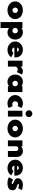

<svg xmlns="http://www.w3.org/2000/svg" viewBox="2788 -3690 1162 6777"><g transform="rotate(90 3368.5 -301.0)"><path d="M341.5 16Q253.5 16 182.8 -18.8Q112 -53.5 70.8 -114.8Q29.5 -176 29.5 -256Q29.5 -336 70.8 -397.2Q112 -458.5 182.8 -493.2Q253.5 -528 341.5 -528Q429.5 -528 500.2 -493.2Q571 -458.5 612.2 -397.2Q653.5 -336 653.5 -256Q653.5 -176 612.2 -114.8Q571 -53.5 500.2 -18.8Q429.5 16 341.5 16ZM341.5 -160Q367 -160 388.5 -172.2Q410 -184.5 422.8 -206Q435.5 -227.5 435.5 -256Q435.5 -284.5 422.8 -306.2Q410 -328 388.5 -340Q367 -352 341.5 -352Q316 -352 294.5 -340Q273 -328 260.2 -306.2Q247.5 -284.5 247.5 -256Q247.5 -227.5 260.2 -206Q273 -184.5 294.5 -172.2Q316 -160 341.5 -160Z M759.5 260V-512H967.5V-479Q998.5 -502.5 1038 -515.2Q1077.5 -528 1121 -528Q1194.5 -528 1252.2 -492.5Q1310 -457 1343.2 -395.5Q1376.5 -334 1376.5 -256Q1376.5 -179 1343.5 -117.5Q1310.5 -56 1253.8 -20Q1197 16 1126 16Q1083.5 16 1043.2 1.8Q1003 -12.5 967.5 -40V260ZM1061 -160Q1089 -160 1110.5 -172.2Q1132 -184.5 1144.2 -206Q1156.5 -227.5 1156.5 -255Q1156.5 -283 1143.8 -304.8Q1131 -326.5 1109.5 -339.2Q1088 -352 1060.5 -352Q1033 -352 1011 -339.2Q989 -326.5 976.2 -304.8Q963.5 -283 963.5 -255.5Q963.5 -228 976 -206.2Q988.5 -184.5 1010.8 -172.2Q1033 -160 1061 -160Z M1742.5 16Q1657.5 16 1589.8 -20Q1522 -56 1482.5 -117.8Q1443 -179.5 1443 -257Q1443 -314.5 1465.5 -363.8Q1488 -413 1528 -450Q1568 -487 1621.8 -507.5Q1675.5 -528 1738.5 -528Q1818.5 -528 1878.8 -494.8Q1939 -461.5 1973 -402.2Q2007 -343 2007 -264.5Q2007 -258 2006.8 -252.2Q2006.5 -246.5 2005 -227H1658Q1658 -202.5 1669.5 -184.8Q1681 -167 1702.8 -157.5Q1724.5 -148 1754.5 -148Q1782.5 -148 1802.8 -158Q1823 -168 1850 -194L1999 -120Q1963 -56.5 1894.8 -20.2Q1826.5 16 1742.5 16ZM1664 -325H1804Q1801 -345.5 1792 -358.8Q1783 -372 1768.5 -378.5Q1754 -385 1733 -385Q1711 -385 1695.8 -378Q1680.5 -371 1672.5 -357.8Q1664.5 -344.5 1664 -325Z M2122 0V-512H2330V-440Q2362 -481.5 2404.8 -504.8Q2447.5 -528 2493 -528Q2522.5 -528 2555.5 -518Q2588.5 -508 2610 -492L2523 -317Q2504.5 -331 2479.2 -339.5Q2454 -348 2433 -348Q2406.5 -348 2382.8 -334.2Q2359 -320.5 2344.5 -298.5Q2330 -276.5 2330 -251V0Z M2864 16Q2794 16 2736.5 -19.2Q2679 -54.5 2645 -116.2Q2611 -178 2611 -257Q2611 -333.5 2643.2 -394.8Q2675.5 -456 2732.5 -492Q2789.5 -528 2864 -528Q2908 -528 2948.8 -515.2Q2989.5 -502.5 3020 -479V-512H3228V0H3020V-40Q2983.5 -12 2944.8 2Q2906 16 2864 16ZM2928 -160Q2956 -160 2977.8 -172.5Q2999.5 -185 3011.8 -206.8Q3024 -228.5 3024 -256Q3024 -284 3011.5 -305.5Q2999 -327 2977.5 -339.5Q2956 -352 2928 -352Q2900.5 -352 2878.5 -339.5Q2856.5 -327 2843.8 -305.2Q2831 -283.5 2831 -256Q2831 -228.5 2843.5 -206.8Q2856 -185 2878 -172.5Q2900 -160 2928 -160Z M3626 16Q3567 16 3514.2 -5.2Q3461.5 -26.5 3421 -64Q3380.5 -101.5 3357.2 -150.8Q3334 -200 3334 -255.5Q3334 -307.5 3355.8 -356.2Q3377.5 -405 3416.8 -443.8Q3456 -482.5 3509.2 -505.2Q3562.5 -528 3625 -528Q3674 -528 3720 -514.5Q3766 -501 3791 -482L3723 -342Q3698 -359 3659 -359Q3622 -359 3598.8 -342.5Q3575.5 -326 3564.8 -302Q3554 -278 3554 -256Q3554 -228.5 3566.8 -205Q3579.5 -181.5 3603.5 -167.2Q3627.5 -153 3660 -153Q3680 -153 3696.8 -158.2Q3713.5 -163.5 3723 -170L3791 -30Q3765 -11.5 3720.2 2.2Q3675.5 16 3626 16Z M3888 0V-512H4096V0ZM3992 -621.5Q3959 -621.5 3931.5 -637.8Q3904 -654 3887.8 -681.5Q3871.5 -709 3871.5 -742Q3871.5 -775 3887.8 -802.2Q3904 -829.5 3931.5 -845.8Q3959 -862 3992 -862Q4025 -862 4052.2 -845.8Q4079.5 -829.5 4095.8 -802.2Q4112 -775 4112 -742Q4112 -709 4095.8 -681.5Q4079.5 -654 4052.2 -637.8Q4025 -621.5 3992 -621.5Z M4516 16Q4428 16 4357.2 -18.8Q4286.5 -53.5 4245.2 -114.8Q4204 -176 4204 -256Q4204 -336 4245.2 -397.2Q4286.5 -458.5 4357.2 -493.2Q4428 -528 4516 -528Q4604 -528 4674.8 -493.2Q4745.5 -458.5 4786.8 -397.2Q4828 -336 4828 -256Q4828 -176 4786.8 -114.8Q4745.5 -53.5 4674.8 -18.8Q4604 16 4516 16ZM4516 -160Q4541.5 -160 4563 -172.2Q4584.5 -184.5 4597.2 -206Q4610 -227.5 4610 -256Q4610 -284.5 4597.2 -306.2Q4584.5 -328 4563 -340Q4541.5 -352 4516 -352Q4490.5 -352 4469 -340Q4447.5 -328 4434.8 -306.2Q4422 -284.5 4422 -256Q4422 -227.5 4434.8 -206Q4447.5 -184.5 4469 -172.2Q4490.5 -160 4516 -160Z M4934 0V-512H5142V-464Q5177.5 -494.5 5222.2 -511.2Q5267 -528 5313 -528Q5371.5 -528 5417.8 -501.5Q5464 -475 5491 -429.8Q5518 -384.5 5518 -327V0H5310V-282Q5310 -320.5 5287 -343.8Q5264 -367 5226 -367Q5201 -367 5182 -356.5Q5163 -346 5152.5 -327Q5142 -308 5142 -282V0Z M5915 16Q5830 16 5762.2 -20Q5694.5 -56 5655 -117.8Q5615.5 -179.5 5615.5 -257Q5615.5 -314.5 5638 -363.8Q5660.5 -413 5700.5 -450Q5740.5 -487 5794.2 -507.5Q5848 -528 5911 -528Q5991 -528 6051.2 -494.8Q6111.5 -461.5 6145.5 -402.2Q6179.5 -343 6179.5 -264.5Q6179.5 -258 6179.2 -252.2Q6179 -246.5 6177.5 -227H5830.5Q5830.5 -202.5 5842 -184.8Q5853.5 -167 5875.2 -157.5Q5897 -148 5927 -148Q5955 -148 5975.2 -158Q5995.5 -168 6022.5 -194L6171.5 -120Q6135.5 -56.5 6067.2 -20.2Q5999 16 5915 16ZM5836.5 -325H5976.5Q5973.5 -345.5 5964.5 -358.8Q5955.5 -372 5941 -378.5Q5926.5 -385 5905.5 -385Q5883.5 -385 5868.2 -378Q5853 -371 5845 -357.8Q5837 -344.5 5836.5 -325Z M6446 16Q6380 16 6326.8 2.2Q6273.5 -11.5 6235 -39L6317 -183Q6354 -160 6386.8 -148Q6419.5 -136 6446.5 -136Q6457.5 -136 6463.8 -138Q6470 -140 6473 -144.2Q6476 -148.5 6476 -155.5Q6476 -168 6467.2 -175.2Q6458.5 -182.5 6439 -190.5Q6419.5 -198.5 6387 -212.5Q6356.5 -226 6329.8 -242.5Q6303 -259 6286.5 -284.5Q6270 -310 6270 -349.5Q6270 -402 6300 -442Q6330 -482 6383.5 -504.5Q6437 -527 6507 -527Q6542.5 -527 6586.8 -520Q6631 -513 6690 -497L6625 -360Q6548.5 -389 6509 -389Q6489.5 -389 6478.8 -383Q6468 -377 6468 -368.5Q6468 -356.5 6486.8 -345.5Q6505.5 -334.5 6530.5 -325.5Q6555.5 -316.5 6574 -310Q6608 -298.5 6635.2 -281.5Q6662.5 -264.5 6678.8 -236.5Q6695 -208.5 6695 -163Q6695 -104.5 6666.2 -64.8Q6637.5 -25 6582 -4.5Q6526.5 16 6446 16Z"/></g></svg>

Font: Spartan Thin Black
Style: Regular
Weight: 900
Version: Version 1.004